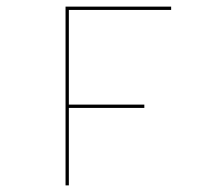

<svg xmlns="http://www.w3.org/2000/svg" viewBox="-20 -650 658 580"><path d="M178 -90V-630H497V-620H188V-334H416V-324H188V-90Z"/></svg>

Font: Bungee Hairline
Style: Regular
Weight: 400
Designer: David Jonathan Ross
Foundry: David Jonathan Ross
Version: Version 1.000;PS 1.0;hotconv 1.0.72;makeotf.lib2.5.5900